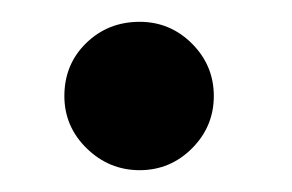

<svg xmlns="http://www.w3.org/2000/svg" viewBox="-20 -146 268 176"><path d="M176 -58Q176 -30 156 -10Q136 10 108 10Q80 10 59.5 -10Q39 -30 39 -58Q39 -87 59 -106.5Q79 -126 108 -126Q136 -126 156 -106Q176 -86 176 -58Z"/></svg>

Font: Rosario Light Medium
Style: Regular
Weight: 500
Version: Version 1.101; ttfautohint (v1.8.1.43-b0c9)